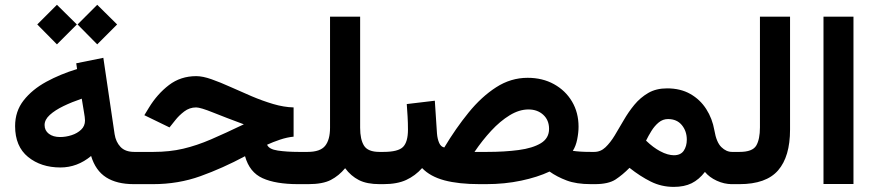

<svg xmlns="http://www.w3.org/2000/svg" viewBox="-20 -750 3564 782"><path d="M376 -730.5 457 -650.4 376 -569.3 295.9 -650.4ZM211.9 -730.5 293 -650.4 211.9 -569.3 131.8 -650.4ZM524.9 0Q455.6 0 412.4 -27.6Q369.1 -55.2 351.1 -114.7Q294.9 -67.9 226.1 -67.9Q147 -67.9 94.2 -110.8Q41.5 -153.8 41.5 -236.3Q41.5 -296.9 76.4 -341.3Q111.3 -385.7 168.7 -417Q226.1 -448.2 293.9 -468.8L290.5 -492.2L400.9 -514.6L446.8 -203.6Q451.7 -171.9 470.9 -151.6Q490.2 -131.3 526.9 -131.3H541.5V0ZM326.2 -259.3Q326.2 -266.1 325 -274.2Q323.7 -282.2 322.3 -291.5L313 -348.1Q272.9 -334.5 238.5 -317.9Q204.1 -301.3 182.9 -282Q161.6 -262.7 161.6 -240.7Q161.6 -218.3 179 -205.1Q196.3 -191.9 224.6 -191.9Q248.5 -191.9 271.7 -199.5Q294.9 -207 310.5 -221.9Q326.2 -236.8 326.2 -259.3Z M1175.8 -312.5V-193.4Q1149.4 -190.9 1120.4 -181.2Q1091.3 -171.4 1067.9 -160.6Q1075.2 -142.1 1111.8 -136.7Q1148.4 -131.3 1196.3 -131.3H1223.1V0H1194.3Q1103 0 1049.6 -24.2Q996.1 -48.3 978 -113.8Q886.7 -64.9 796.4 -32.5Q706.1 0 603.5 0H522V-131.3H605Q670.9 -131.3 726.1 -144.3Q781.2 -157.2 839.6 -182.4Q897.9 -207.5 973.1 -243.7Q899.4 -271 847.9 -291.7Q796.4 -312.5 778.8 -312.5Q752 -312.5 730.2 -295.9Q708.5 -279.3 693.8 -260.3L670.4 -231L567.9 -280.8L586.9 -312Q620.6 -367.2 668.2 -403.6Q715.8 -439.9 779.3 -439.9Q805.7 -439.9 841.6 -427.2Q877.4 -414.6 918.9 -395.8Q960.4 -377 1004.6 -358.2Q1048.8 -339.4 1092.5 -326.4Q1136.2 -313.5 1175.8 -312.5Z M1324.2 -230V-682.1H1446.8V-229.5Q1446.8 -182.1 1462.6 -156.7Q1478.5 -131.3 1525.4 -131.3H1541V0H1526.4Q1474.1 0 1441.7 -16.6Q1409.2 -33.2 1385.7 -64.9Q1360.4 -34.2 1327.4 -17.1Q1294.4 0 1235.8 0H1203.6V-131.3H1232.9Q1284.2 -131.3 1304.2 -156Q1324.2 -180.7 1324.2 -230Z M1959.5 0H1933.6Q1848.1 0 1790.3 -15.4Q1732.4 -30.8 1699.2 -65.4Q1671.4 -34.2 1634.5 -17.1Q1597.7 0 1541.5 0H1521.5L1522 -131.3H1541.5Q1601.6 -131.3 1621.6 -151.6Q1641.6 -171.9 1641.6 -222.2Q1641.6 -249.5 1640.1 -275.1Q1638.7 -300.8 1636.7 -326.2L1751 -339.8L1759.8 -206.1Q1761.7 -183.6 1768.8 -167.7Q1775.9 -151.9 1789.6 -149.4Q1836.4 -227.5 1888.7 -291.7Q1940.9 -356 2000.7 -394.5Q2060.5 -433.1 2128.9 -433.1Q2189.5 -433.1 2236.3 -407.2Q2283.2 -381.3 2309.8 -336.4Q2336.4 -291.5 2336.4 -233.9Q2336.4 -210 2330.8 -182.1Q2325.2 -154.3 2313 -135.7Q2325.2 -133.8 2342.3 -132.6Q2359.4 -131.3 2386.2 -131.3H2400.9V0H2386.7Q2327.6 0 2288.1 -14.9Q2248.5 -29.8 2218.3 -51.3Q2169.4 -28.3 2102.5 -14.2Q2035.6 0 1959.5 0ZM2132.3 -304.2Q2094.7 -304.2 2055.9 -280.5Q2017.1 -256.8 1980.7 -217.5Q1944.3 -178.2 1912.6 -131.3H1963.9Q2035.2 -131.3 2092.3 -138.9Q2149.4 -146.5 2182.9 -166.7Q2216.3 -187 2216.3 -225.1Q2216.3 -260.7 2192.6 -282.5Q2168.9 -304.2 2132.3 -304.2Z M2402.8 0H2381.3L2381.8 -131.3H2400.4Q2426.3 -131.3 2446 -150.1Q2465.8 -168.9 2483.6 -198.2Q2501.5 -227.5 2520.5 -260.7Q2539.6 -293.9 2563.7 -323.2Q2587.9 -352.5 2620.1 -371.3Q2652.3 -390.1 2696.8 -390.1Q2751.5 -390.1 2791.5 -367.4Q2831.5 -344.7 2856.4 -305.9Q2881.3 -267.1 2889.6 -219.2Q2897.9 -170.4 2918 -150.9Q2938 -131.3 2961.4 -131.3H2974.1V0H2960.9Q2929.7 0 2899.4 -13.9Q2869.1 -27.8 2851.1 -49.8Q2827.1 -18.6 2797.1 -3.7Q2767.1 11.2 2724.1 11.2Q2673.8 11.2 2630.4 -10.5Q2586.9 -32.2 2543.9 -66.4Q2516.1 -38.1 2487.1 -19Q2458 0 2402.8 0ZM2700.7 -265.1Q2679.7 -265.1 2662.8 -251.2Q2646 -237.3 2633.3 -216.8Q2620.6 -196.3 2611.3 -177.2Q2626.5 -162.6 2640.6 -152.1Q2654.8 -141.6 2667.5 -134.8Q2684.6 -125.5 2699 -121.6Q2713.4 -117.7 2724.6 -117.7Q2752.4 -117.7 2764.9 -136.2Q2777.3 -154.8 2777.3 -181.2Q2777.3 -215.8 2757.1 -240.5Q2736.8 -265.1 2700.7 -265.1Z M2954.6 -131.3H2992.2Q3044.9 -131.3 3060.1 -157Q3075.2 -182.6 3075.2 -231.4V-682.1H3197.8V-222.2Q3197.8 -112.3 3149.2 -56.2Q3100.6 0 2991.7 0H2954.6Z M3456.1 -682.1V-0.5H3334V-682.1Z"/></svg>

Font: Vazirmatn UI FD
Style: Bold
Weight: 700
Designer: Saber Rastikerdar
Foundry: Saber Rastikerdar
Version: Version 33.003